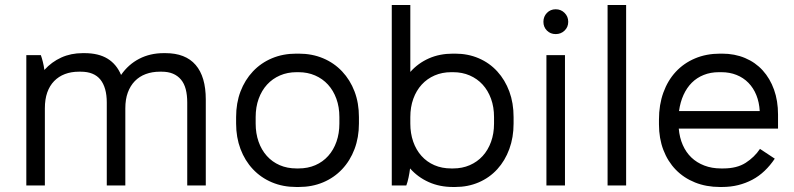

<svg xmlns="http://www.w3.org/2000/svg" viewBox="-20 -740 3169 766"><path d="M85 0H159V-308Q159 -344 168.5 -371Q178 -398 196 -416.5Q214 -435 239 -444.5Q264 -454 295 -454H302Q329 -454 348.5 -446Q368 -438 380.5 -422.5Q393 -407 399.5 -384Q406 -361 406 -331V0H480V-308Q480 -344 490 -371Q500 -398 518 -416.5Q536 -435 561.5 -444.5Q587 -454 618 -454H625Q651 -454 670 -446Q689 -438 702 -422.5Q715 -407 721 -384Q727 -361 727 -331V0H801V-343Q801 -434 760.5 -481Q720 -528 640 -528H633Q579 -528 535.5 -505.5Q492 -483 463 -441Q445 -484 409 -506Q373 -528 317 -528H310Q263 -528 224.5 -510.5Q186 -493 157 -461Q155 -477 151 -493Q147 -509 143 -520H85Z M1162 6H1172Q1225 6 1269 -12.5Q1313 -31 1345 -65Q1377 -99 1394.5 -145.5Q1412 -192 1412 -247V-273Q1412 -329 1394.5 -375Q1377 -421 1345 -455Q1313 -489 1269 -507.5Q1225 -526 1172 -526H1162Q1109 -526 1065 -507.5Q1021 -489 989 -455Q957 -421 939.5 -375Q922 -329 922 -273V-247Q922 -192 939.5 -145.5Q957 -99 989 -65Q1021 -31 1065 -12.5Q1109 6 1162 6ZM1163 -68Q1126 -68 1096 -81Q1066 -94 1044.5 -118Q1023 -142 1011.5 -175Q1000 -208 1000 -247V-273Q1000 -313 1012 -346Q1024 -379 1045.5 -402.5Q1067 -426 1097 -439Q1127 -452 1163 -452H1171Q1207 -452 1237 -439Q1267 -426 1288.5 -402.5Q1310 -379 1322 -346Q1334 -313 1334 -273V-247Q1334 -208 1322.5 -175Q1311 -142 1289.5 -118Q1268 -94 1238 -81Q1208 -68 1171 -68Z M1787 6H1796Q1847 6 1890 -12.5Q1933 -31 1964 -65Q1995 -99 2012 -145.5Q2029 -192 2029 -247V-273Q2029 -329 2012 -375Q1995 -421 1964 -455Q1933 -489 1890 -507.5Q1847 -526 1796 -526H1787Q1734 -526 1691 -507Q1648 -488 1617 -453V-720H1543V0H1601Q1606 -13 1610 -32Q1614 -51 1616 -68Q1647 -33 1690.5 -13.5Q1734 6 1787 6ZM1780 -68Q1743 -68 1713 -81Q1683 -94 1661.5 -118Q1640 -142 1628.5 -175Q1617 -208 1617 -247V-273Q1617 -313 1629 -346Q1641 -379 1662.5 -402.5Q1684 -426 1714 -439Q1744 -452 1780 -452H1788Q1824 -452 1854 -439Q1884 -426 1905.5 -402.5Q1927 -379 1939 -346Q1951 -313 1951 -273V-247Q1951 -207 1939 -174Q1927 -141 1905.5 -117.5Q1884 -94 1854 -81Q1824 -68 1788 -68Z M2160 0H2234V-520H2160ZM2197 -604Q2218 -604 2232.5 -618Q2247 -632 2247 -653Q2247 -674 2232.5 -688.5Q2218 -703 2197 -703Q2176 -703 2162 -688.5Q2148 -674 2148 -653Q2148 -632 2162 -618Q2176 -604 2197 -604Z M2404 0H2478V-720H2404Z M2852 6H2860Q2895 6 2925 -1.5Q2955 -9 2981.5 -23Q3008 -37 3030.5 -58.5Q3053 -80 3071 -107L3012 -146Q2990 -113 2955 -90.5Q2920 -68 2866 -68H2856Q2820 -68 2790 -79.5Q2760 -91 2738.5 -111.5Q2717 -132 2704 -161.5Q2691 -191 2688 -227H3084V-283Q3084 -338 3068 -382.5Q3052 -427 3023 -459Q2994 -491 2952.5 -508.5Q2911 -526 2861 -526H2853Q2798 -526 2753 -507Q2708 -488 2676 -453.5Q2644 -419 2626.5 -370.5Q2609 -322 2609 -263V-244Q2609 -188 2626.5 -142Q2644 -96 2676 -63Q2708 -30 2753 -12Q2798 6 2852 6ZM2689 -297Q2694 -333 2707 -361.5Q2720 -390 2740 -410Q2760 -430 2787.5 -441Q2815 -452 2848 -452H2858Q2891 -452 2918.5 -441Q2946 -430 2966 -409.5Q2986 -389 2997.5 -360.5Q3009 -332 3011 -297Z"/></svg>

Font: Fixel Variable
Style: Regular
Weight: 100
Width: 3
Designer: AlfaBravo + MacPaw
Foundry: Kyrylo Tkachov, Marchela Mozhyna, Serhii Makarenko, Maria Weinstein, Zakhar Kryvoshyya
Version: Version 1.211